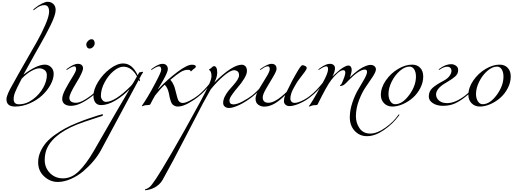

<svg xmlns="http://www.w3.org/2000/svg" viewBox="-20 -1171 5732 2139"><path d="M502 -332Q502 -374 474.5 -392Q447 -410 418 -410Q383 -410 329.5 -380.5Q276 -351 222 -295Q217 -284 198 -248Q179 -212 172 -196.5Q165 -181 153 -154Q141 -127 136.5 -106.5Q132 -86 132 -68Q132 -9 190 -9Q273 -9 347.5 -65Q422 -121 462 -195Q502 -269 502 -332ZM131 -248Q175 -330 258.5 -474.5Q342 -619 392.5 -708.5Q443 -798 485 -894.5Q527 -991 527 -1041Q527 -1114 474 -1114Q427 -1114 374 -1071Q357 -1057 355 -1057Q350 -1057 350 -1062Q350 -1065 369 -1081Q410 -1114 449 -1132.5Q488 -1151 510 -1151Q549 -1151 574.5 -1126.5Q600 -1102 600 -1060Q600 -1032 585.5 -988.5Q571 -945 541 -885Q511 -825 488.5 -783Q466 -741 425.5 -669.5Q385 -598 374 -579L241 -339Q391 -451 480 -451Q520 -451 549 -422.5Q578 -394 578 -349Q578 -291 542.5 -226.5Q507 -162 449.5 -108.5Q392 -55 311 -19.5Q230 16 148 16Q52 16 52 -65Q52 -79 57.5 -98Q63 -117 73.5 -140Q84 -163 92 -178Q100 -193 114 -218Q128 -243 131 -248Z M1000 -734Q1017 -734 1026 -721Q1035 -708 1035 -691Q1035 -667 1017.5 -648.5Q1000 -630 978 -630Q962 -630 951.5 -643Q941 -656 941 -675Q941 -694 960 -714Q979 -734 1000 -734ZM905 -411Q905 -369 829 -246Q753 -123 753 -81Q753 -26 828 -26Q887 -26 996 -108Q1058 -156 1132 -248Q1136 -254 1140 -254Q1144 -254 1144 -250Q1144 -248 1142 -244Q1074 -152 1004 -98Q953 -57 889.5 -24.5Q826 8 770 8Q726 8 699.5 -11.5Q673 -31 673 -69Q673 -112 711.5 -183Q750 -254 789 -316Q828 -378 828 -400Q828 -432 808 -432Q785 -432 734 -398Q725 -392 724 -392Q720 -392 720 -396Q720 -400 726 -404Q801 -460 846 -460Q875 -460 890 -446.5Q905 -433 905 -411Z M623 856Q539 856 472 794.5Q405 733 405 638Q405 576 430.5 519Q456 462 494.5 417.5Q533 373 593 330.5Q653 288 707.5 258.5Q762 229 834.5 199.5Q907 170 956.5 153Q1006 136 1068 116Q1116 102 1119 102Q1128 102 1128 109Q1128 112 1126 114.5Q1124 117 1119.5 119.5Q1115 122 1111.5 123Q1108 124 1100.5 126.5Q1093 129 1090 130Q898 192 836 217Q541 338 489 523Q478 564 478 609Q478 698 536.5 757Q595 816 682 816Q777 816 858.5 736.5Q940 657 1023 514Q1325 -12 1423 -176H1422Q1353 -103 1266 -51.5Q1179 0 1106 0Q1064 0 1042.5 -28.5Q1021 -57 1021 -104Q1021 -175 1073.5 -260Q1126 -345 1205 -404.5Q1284 -464 1352 -464Q1454 -464 1514 -332L1520 -344Q1526 -357 1530 -361.5Q1534 -366 1543 -367Q1552 -368 1553 -368Q1554 -368 1559.5 -370Q1565 -372 1567 -372Q1568 -372 1570.5 -370Q1573 -368 1573 -366Q1573 -360 1567 -354Q1563 -350 1558 -340.5Q1553 -331 1545.5 -317Q1538 -303 1533 -294Q1539 -282 1539 -274Q1539 -266 1533 -266Q1532 -266 1525 -280L1102 507Q1071 564 1021 623.5Q971 683 908.5 736Q846 789 770 822.5Q694 856 623 856ZM1506 -320Q1446 -428 1354 -428Q1305 -428 1246.5 -380.5Q1188 -333 1146 -255Q1104 -177 1104 -102Q1104 -78 1120.5 -57Q1137 -36 1160 -36Q1261 -36 1438 -213Q1463 -238 1506 -320Z M1850 -401Q1850 -384 1834.5 -349Q1819 -314 1801 -282.5Q1783 -251 1762.5 -217Q1742 -183 1739 -177H1741L1758 -194Q1851 -290 1957.5 -370Q2064 -450 2118 -450Q2162 -450 2162 -429Q2162 -426 2160.5 -423Q2159 -420 2155.5 -416.5Q2152 -413 2149.5 -411Q2147 -409 2140 -404Q2133 -399 2130 -396Q2125 -392 2120 -386.5Q2115 -381 2112 -378.5Q2109 -376 2106 -376Q2102 -376 2102 -382Q2102 -393 2069 -393Q2033 -393 1993 -369Q1953 -345 1878 -282Q1892 -265 1899 -254.5Q1906 -244 1916.5 -220.5Q1927 -197 1934 -165Q1957 -68 1969 -49Q1985 -24 2018 -24Q2045 -24 2097 -51Q2149 -78 2186 -108Q2248 -156 2322 -248Q2326 -254 2330 -254Q2334 -254 2334 -250Q2334 -248 2332 -244Q2264 -152 2194 -98Q2145 -57 2078.5 -20.5Q2012 16 1961 16Q1940 16 1925 8Q1910 0 1900.5 -9.5Q1891 -19 1883 -42.5Q1875 -66 1871.5 -81.5Q1868 -97 1861 -133Q1847 -197 1815 -227Q1767 -183 1709 -109Q1677 -55 1654 -8Q1652 -4 1643 -2.5Q1634 -1 1616 0.5Q1598 2 1596 2Q1587 3 1576.5 8Q1566 13 1564 13Q1560 13 1560 9Q1560 6 1573.5 -12Q1587 -30 1625.5 -93.5Q1664 -157 1712 -248Q1776 -369 1776 -392Q1776 -432 1752 -432Q1729 -432 1678 -398Q1669 -392 1668 -392Q1664 -392 1664 -396Q1664 -400 1670 -404Q1745 -460 1790 -460Q1819 -460 1834.5 -443.5Q1850 -427 1850 -401Z M2797 -98Q2722 -38 2649 -3Q2576 32 2530 32Q2504 32 2485 17Q2466 2 2466 -24Q2466 -58 2484 -95Q2502 -132 2528 -163Q2554 -194 2580.5 -223.5Q2607 -253 2625 -281.5Q2643 -310 2643 -331Q2643 -364 2626.5 -376.5Q2610 -389 2590 -389Q2547 -389 2472.5 -325.5Q2398 -262 2328 -176Q2273 -79 2239 -16Q2183 89 2043.5 360.5Q1904 632 1792 832Q1776 861 1751 883.5Q1726 906 1703 918Q1680 930 1656.5 937Q1633 944 1620.5 946Q1608 948 1603 948Q1594 948 1594 944Q1594 941 1596 939.5Q1598 938 1602 936.5Q1606 935 1612 933Q1618 931 1627 926Q1636 921 1646 913Q1666 898 1717 822Q1768 746 1895.5 527.5Q2023 309 2204 -24Q2278 -160 2307 -225.5Q2336 -291 2336 -322Q2336 -372 2316 -387Q2308 -393 2308 -394Q2308 -396 2310.5 -398Q2313 -400 2318 -403Q2323 -406 2326 -408Q2333 -414 2339.5 -419.5Q2346 -425 2348.5 -428Q2351 -431 2355.5 -432.5Q2360 -434 2366 -434Q2381 -434 2390.5 -416Q2400 -398 2400 -364Q2400 -312 2368 -252Q2567 -450 2674 -450Q2695 -450 2713 -434Q2731 -418 2731 -380Q2731 -345 2700.5 -295Q2670 -245 2633.5 -203.5Q2597 -162 2566.5 -118.5Q2536 -75 2536 -52Q2536 -8 2580 -8Q2620 -8 2682.5 -41Q2745 -74 2789 -108Q2851 -156 2925 -248Q2930 -254 2933 -254Q2937 -254 2937 -250Q2937 -247 2935 -244Q2867 -152 2797 -98Z M3447 -98Q3391 -51 3321.5 -20Q3252 11 3206 11Q3177 11 3160 -5Q3143 -21 3143 -45Q3143 -76 3157 -112Q3156 -111 3144.5 -100Q3133 -89 3128.5 -84.5Q3124 -80 3110.5 -68.5Q3097 -57 3089 -51Q3081 -45 3066.5 -34.5Q3052 -24 3041 -18Q3030 -12 3014.5 -4.5Q2999 3 2985.5 7Q2972 11 2956 14Q2940 17 2925 17Q2887 17 2857 -4.5Q2827 -26 2827 -72Q2827 -113 2866.5 -180.5Q2906 -248 2945.5 -310.5Q2985 -373 2985 -400Q2985 -432 2965 -432Q2958 -432 2951 -430.5Q2944 -429 2939 -427Q2934 -425 2926 -420.5Q2918 -416 2915 -414Q2912 -412 2903 -406Q2894 -400 2891 -398Q2882 -392 2881 -392Q2877 -392 2877 -396Q2877 -400 2883 -404Q2964 -460 3003 -460Q3061 -460 3061 -404Q3061 -379 3022.5 -315Q2984 -251 2945.5 -185Q2907 -119 2907 -86Q2907 -26 2971 -26Q3048 -26 3173 -147Q3235 -278 3300 -386Q3335 -445 3350 -445Q3362 -445 3379.5 -436Q3397 -427 3397 -413Q3397 -400 3376 -371.5Q3355 -343 3323.5 -302.5Q3292 -262 3276 -233Q3274 -229 3265 -213.5Q3256 -198 3252.5 -191.5Q3249 -185 3241.5 -170.5Q3234 -156 3230.5 -146Q3227 -136 3223 -123Q3219 -110 3217 -97.5Q3215 -85 3215 -73Q3215 -52 3227.5 -38.5Q3240 -25 3263 -25Q3295 -25 3346 -49Q3397 -73 3439 -108Q3501 -156 3575 -248Q3579 -254 3583 -254Q3587 -254 3587 -250Q3587 -248 3585 -244Q3517 -152 3447 -98Z M3712 -411Q3712 -373 3683 -319Q3684 -320 3714 -347.5Q3744 -375 3763.5 -391Q3783 -407 3812 -424Q3841 -441 3861 -441Q3878 -441 3888 -428Q3898 -415 3898 -394Q3898 -377 3892.5 -355.5Q3887 -334 3882 -321L3877 -308Q3883 -314 3892.5 -323.5Q3902 -333 3930.5 -357Q3959 -381 3986 -399.5Q4013 -418 4047.5 -433Q4082 -448 4109 -448Q4134 -448 4151 -434Q4168 -420 4168 -398Q4168 -372 4133 -317.5Q4098 -263 4056.5 -204.5Q4015 -146 3980 -55.5Q3945 35 3945 124Q3945 200 3986 258.5Q4027 317 4105 317Q4182 317 4274 251Q4366 185 4417 110Q4421 104 4425 104Q4429 104 4429 108Q4429 110 4427 114Q4357 209 4257.5 277.5Q4158 346 4069 346Q3986 346 3931.5 287Q3877 228 3877 136Q3877 55 3907 -32Q3937 -119 3973 -177.5Q4009 -236 4039 -290.5Q4069 -345 4069 -370Q4069 -396 4045 -396Q3979 -396 3855 -267Q3854 -265 3847.5 -258.5Q3841 -252 3839 -250Q3837 -248 3831 -242.5Q3825 -237 3822 -234.5Q3819 -232 3813.5 -227.5Q3808 -223 3803.5 -221.5Q3799 -220 3793.5 -217.5Q3788 -215 3782.5 -214Q3777 -213 3771 -213Q3768 -213 3768 -216Q3768 -222 3776 -227.5Q3784 -233 3786 -239Q3827 -329 3827 -361Q3827 -389 3804 -389Q3778 -389 3740.5 -356.5Q3703 -324 3669 -278Q3620 -214 3519 -9Q3516 -2 3506.5 -0.5Q3497 1 3483 1Q3469 1 3460 4L3427 16Q3422 16 3422 11Q3422 10 3423 8.5Q3424 7 3426.5 4.5Q3429 2 3431 -1Q3475 -65 3575 -248Q3635 -355 3635 -400Q3635 -432 3615 -432Q3592 -432 3541 -398Q3532 -392 3531 -392Q3527 -392 3527 -396Q3527 -400 3533 -404Q3608 -460 3653 -460Q3682 -460 3697 -446.5Q3712 -433 3712 -411Z M4571 -451Q4628 -451 4661.5 -415Q4695 -379 4695 -319Q4695 -253 4662.5 -190Q4630 -127 4580 -82.5Q4530 -38 4468.5 -11Q4407 16 4351 16Q4295 16 4259 -20.5Q4223 -57 4223 -113Q4223 -195 4278.5 -275Q4334 -355 4415 -403Q4496 -451 4571 -451ZM4542 -429Q4489 -429 4434 -381Q4379 -333 4343.5 -261.5Q4308 -190 4308 -124Q4308 -75 4329 -42.5Q4350 -10 4382 -10Q4463 -10 4538.5 -112.5Q4614 -215 4614 -318Q4614 -367 4594.5 -398Q4575 -429 4542 -429Z M4914 8Q4848 8 4802.5 -21.5Q4757 -51 4757 -96Q4757 -154 4798 -191Q4839 -228 4918 -269Q4967 -295 4988.5 -326Q5010 -357 5010 -382Q5010 -401 4997.5 -414.5Q4985 -428 4962 -428Q4927 -428 4882 -398Q4873 -392 4872 -392Q4868 -392 4868 -396Q4868 -400 4874 -404Q4943 -456 5006 -456Q5035 -456 5059.5 -439Q5084 -422 5084 -392Q5084 -370 5076.5 -352.5Q5069 -335 5050.5 -319Q5032 -303 5017 -292.5Q5002 -282 4971.5 -263.5Q4941 -245 4925 -235Q4838 -178 4838 -118Q4838 -79 4871 -50.5Q4904 -22 4962 -22Q5052 -22 5164 -108Q5226 -156 5300 -248Q5304 -254 5308 -254Q5312 -254 5312 -250Q5312 -248 5310 -244Q5242 -152 5172 -98Q5107 -45 5048.5 -18.5Q4990 8 4914 8Z M5546 -451Q5603 -451 5636.5 -415Q5670 -379 5670 -319Q5670 -253 5637.5 -190Q5605 -127 5555 -82.5Q5505 -38 5443.5 -11Q5382 16 5326 16Q5270 16 5234 -20.5Q5198 -57 5198 -113Q5198 -195 5253.5 -275Q5309 -355 5390 -403Q5471 -451 5546 -451ZM5517 -429Q5464 -429 5409 -381Q5354 -333 5318.5 -261.5Q5283 -190 5283 -124Q5283 -75 5304 -42.5Q5325 -10 5357 -10Q5438 -10 5513.5 -112.5Q5589 -215 5589 -318Q5589 -367 5569.5 -398Q5550 -429 5517 -429Z"/></svg>

Font: Miama Nueva
Style: Medium
Weight: 400
Italic angle: -28°
Version: Version 1.0